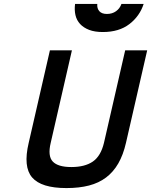

<svg xmlns="http://www.w3.org/2000/svg" viewBox="-20 -948 769 977"><path d="M238 -221Q222 -154 248.5 -126Q275 -98 343 -98Q412 -98 452.5 -126Q493 -154 509 -221L617 -692H729L621 -221Q607 -160 582 -116.5Q557 -73 520 -45Q483 -17 433 -4Q383 9 318 9Q190 9 143.5 -45Q97 -99 126 -221L234 -692H346ZM475 -928Q473 -905 485.5 -891Q498 -877 524 -877Q551 -877 570.5 -891Q590 -905 598 -928H711Q691 -866 638.5 -825.5Q586 -785 503 -785Q462 -785 433.5 -796Q405 -807 387.5 -826Q370 -845 364 -871Q358 -897 362 -928Z"/></svg>

Font: Panefresco 750wt
Style: Italic
Weight: 750
Foundry: Campivisivi & Chank Co
Version: Version 1.000